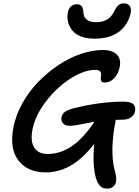

<svg xmlns="http://www.w3.org/2000/svg" viewBox="-20 -1010 813 1126"><path d="M533.2 -783.2Q490.7 -783.2 458.5 -794.9Q426.3 -806.6 408.2 -826.7Q390.1 -846.7 381.8 -871.6Q373.5 -896.5 376 -924.8Q378.9 -955.6 393.8 -970.2Q408.7 -984.9 430.2 -984.9Q449.2 -984.9 458.3 -974.4Q467.3 -963.9 469.2 -937Q472.2 -879.9 543 -879.9Q616.7 -879.9 646 -937Q660.2 -966.3 673.3 -978.3Q686.5 -990.2 705.1 -990.2Q732.9 -990.2 742.9 -971.7Q752.9 -953.1 744.1 -923.8Q726.1 -858.4 673.6 -820.8Q621.1 -783.2 533.2 -783.2ZM388.2 -272Q362.8 -272 349.6 -286.6Q336.4 -301.3 340.8 -324.2Q345.7 -342.8 361.8 -354.7Q377.9 -366.7 416 -376Q563 -412.6 700.2 -414.1Q747.6 -414.1 762.2 -398.9Q776.9 -383.8 772 -357.9Q768.1 -336.4 749 -322.3Q730 -308.1 699.2 -308.1Q691.9 -308.1 678.7 -307.6Q665.5 -307.1 659.2 -307.1L658.2 -303.2Q624 -129.4 650.9 -18.1Q659.2 12.7 660.9 27.8Q662.6 43 660.2 56.2Q656.7 74.7 642.6 85.4Q628.4 96.2 608.9 96.2Q583 96.2 568.6 82.3Q554.2 68.4 543 36.1Q521.5 -38.1 532.2 -165Q460 -74.7 391.1 -36.9Q322.3 1 249 1Q141.1 1 87.6 -69.6Q34.2 -140.1 59.1 -265.1Q73.2 -335.9 111.6 -404.8Q149.9 -473.6 203.9 -529.1Q257.8 -584.5 321 -627.2Q384.3 -669.9 452.9 -693.4Q521.5 -716.8 584 -716.8Q625 -716.8 649.4 -701.9Q673.8 -687 680.7 -665.3Q687.5 -643.6 682.1 -617.2Q673.8 -576.2 649.2 -551Q624.5 -525.9 594.2 -525.9Q579.6 -525.9 574.7 -533.4Q569.8 -541 571 -552Q572.3 -563 573 -574Q573.7 -585 566.2 -592.5Q558.6 -600.1 540 -600.1Q471.2 -600.1 390.4 -547.4Q309.6 -494.6 248 -413.1Q186.5 -331.5 170.9 -252.9Q156.7 -181.6 180.9 -144.3Q205.1 -106.9 258.8 -106.9Q333.5 -106.9 400.9 -152.6Q468.3 -198.2 534.2 -295.9Q508.3 -291.5 474.9 -284.9Q441.4 -278.3 421.6 -275.1Q401.9 -272 388.2 -272Z"/></svg>

Font: Shantell Sans Bouncy
Style: Italic
Weight: 500
Italic angle: -11.31°
Designer: Stephen Nixon, Anya Danilova, Shantell Martin
Foundry: Arrow Type
Version: Version 1.006;[9816181b4]